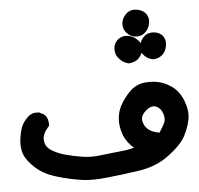

<svg xmlns="http://www.w3.org/2000/svg" viewBox="-47 -478 730 703"><g transform="rotate(-5 318.0 -126.5)"><path d="M232.9 174.8Q182.6 168 134.8 153.3Q85.9 138.7 56.9 111.1Q27.8 83.5 19.5 60.5Q11.7 37.1 14.2 11.7Q16.6 -12.7 23.4 -33.7Q30.8 -56.2 50.3 -73.7Q65.9 -88.4 89.8 -85.9H91.8L93.3 -85L109.9 -76.2L111.3 -75.2L112.8 -73.7Q125 -60.1 124 -37.6V-34.2L121.6 -31.7Q98.6 -6.3 100.1 16.1Q101.1 38.1 118.7 51.3Q123.5 55.2 129.2 58.3Q134.8 61.5 141.4 64.7Q147.9 67.9 155.3 70.6Q162.6 73.2 170.9 75.7Q205.1 85 237.3 89.8Q268.6 94.7 304.7 89.8Q342.8 85 378.9 81.5Q391.1 80.6 403.3 78.4Q415.5 76.2 426.3 72.8Q401.4 51.3 390.6 24.9Q377.9 -8.3 380.4 -38.1Q381.3 -47.9 383.5 -57.1Q385.7 -66.4 389.2 -75Q392.6 -83.5 397.5 -91.3Q411.1 -114.3 429.7 -133.3Q449.2 -153.3 474.6 -159.2Q498.5 -164.1 527.8 -160.2Q557.1 -155.8 584 -137.2Q611.3 -118.7 626 -81.1Q640.1 -43.9 634.3 -12.7Q628.4 17.1 612.8 46.9Q596.7 77.6 549.3 113.3Q525.4 131.3 497.3 142.6Q469.2 153.8 436.5 158.7Q373 168 320.3 173.3Q293.5 176.3 272 176.5Q250.5 176.8 232.9 174.8ZM524.4 26.4Q529.8 18.6 534.4 10.5Q539.1 2.4 543.5 -5.9Q551.8 -22 543.9 -43.5Q540 -54.2 533.7 -60.8Q527.3 -67.4 518.6 -70.3Q501.5 -75.7 481.9 -58.6Q462.4 -41 465.3 -23.4Q468.3 -3.9 482.9 9.3Q497.1 21.5 524.4 26.4ZM432.1 -236.8Q414.6 -241.2 401.4 -255.4Q386.7 -270.5 386.7 -291Q386.7 -312 401.9 -326.2Q407.2 -330.6 413.3 -333.5Q419.4 -336.4 426.3 -337.2Q433.1 -337.9 439.9 -336.9Q460.9 -333.5 475.6 -317.9Q492.2 -300.8 488.3 -281.2Q486.8 -275.4 484.6 -270.3Q482.4 -265.1 479.2 -260.3Q476.1 -255.4 472.2 -251.5Q465.8 -244.6 456.5 -241Q447.3 -237.3 435.5 -236.3H433.6ZM526.4 -243.2Q521.5 -243.7 517.1 -245.1Q512.7 -246.6 508.5 -248.5Q504.4 -250.5 500.5 -253.4Q496.6 -256.3 493.2 -259.8Q477.5 -274.9 481.9 -297.4Q483.9 -307.1 488.3 -315.4Q492.7 -323.7 499 -329.6Q513.2 -343.3 535.6 -341.3Q546.4 -340.3 554.9 -335.9Q563.5 -331.5 568.8 -324.2Q579.6 -309.1 575.7 -287.6Q574.7 -284.7 574.2 -282.2Q573.7 -279.8 572.8 -277.3Q571.8 -274.9 570.8 -272.5Q569.8 -270 568.6 -267.8Q567.4 -265.6 565.9 -263.7Q564.5 -261.7 562.7 -259.8Q561 -257.8 559.1 -256.3Q547.4 -245.6 528.3 -243.2H527.3ZM465.8 -332Q448.2 -334.5 435.5 -348.6Q422.9 -362.8 423.8 -382.8Q425.3 -402.8 440.4 -417.5Q456.5 -433.1 480 -429.7Q502.4 -426.3 513.7 -411.6Q524.9 -397 521.5 -376.5Q518.1 -357.4 504.4 -344.2Q489.7 -329.6 465.8 -332Z"/></g></svg>

Font: NaikaiFont
Style: Bold
Weight: 700
Version: Version 1.89